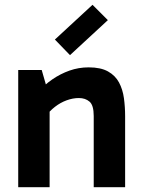

<svg xmlns="http://www.w3.org/2000/svg" viewBox="-20 -781 593 801"><path d="M350 -500Q400 -500 430.5 -483Q461 -466 476.5 -437Q492 -408 497 -371.5Q502 -335 502 -296V0H371V-297Q371 -342 353.5 -357Q336 -372 309 -372Q284 -372 258 -362.5Q232 -353 209.5 -335.5Q187 -318 171 -296L154 -364H187V0H56V-489H154L181 -395L139 -397Q165 -427 198.5 -450Q232 -473 270 -486.5Q308 -500 350 -500ZM272 -551 209 -616 366 -761 430 -697Z"/></svg>

Font: Gabarito SemiBold
Style: Regular
Weight: 600
Designer: Leandro Assis / Alvaro Franca / Felipe Casaprima
Foundry: Naipe Foundry
Version: Version 1.000